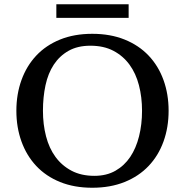

<svg xmlns="http://www.w3.org/2000/svg" viewBox="-20 -871 870 903"><path d="M57 -350Q57 -428 81 -494.5Q105 -561 150.5 -609.5Q196 -658 262.5 -685Q329 -712 414 -712Q499 -712 566 -685Q633 -658 679 -609.5Q725 -561 749 -494.5Q773 -428 773 -350Q773 -272 749 -205.5Q725 -139 679 -90.5Q633 -42 566 -15Q499 12 414 12Q329 12 262.5 -15Q196 -42 150.5 -90.5Q105 -139 81 -205.5Q57 -272 57 -350ZM182 -350Q182 -286 196.5 -230Q211 -174 241 -133Q271 -92 316.5 -68Q362 -44 424 -44Q481 -44 523 -68Q565 -92 592.5 -133Q620 -174 634 -230Q648 -286 648 -350Q648 -414 633.5 -470Q619 -526 589 -567Q559 -608 513.5 -632Q468 -656 405 -656Q345 -656 302.5 -632Q260 -608 233 -567Q206 -526 194 -470Q182 -414 182 -350ZM245 -787V-851H585V-787Z"/></svg>

Font: PT Serif Caption
Style: Regular
Weight: 400
Designer: A.Korolkova, O.Umpeleva, V.Yefimov
Foundry: ParaType Ltd
Version: Version 1.000W OFL